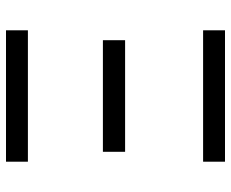

<svg xmlns="http://www.w3.org/2000/svg" viewBox="-85 -685 770 640"><g transform="rotate(-90 300.0 -365.0)"><path d="M81 -657H519V-730H81ZM114 -333H486V-407H114ZM81 0H519V-73H81Z"/></g></svg>

Font: JetBrains Mono Light
Style: Regular
Weight: 336
Monospace: yes
Designer: Philipp Nurullin, Konstantin Bulenkov
Foundry: JetBrains
Version: Version 2.305